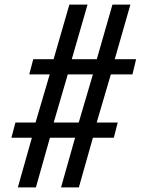

<svg xmlns="http://www.w3.org/2000/svg" viewBox="-20 -820 646 840"><path d="M58 0 119.5 -217.5H30L47.5 -284H135.5L197.5 -494.5H108L125.5 -561H214.5L283.5 -800H363L294 -561H403.5L472 -800H550.5L482 -561H575.5L559.5 -494.5H465L403 -284H495L478 -217.5H386.5L325 0H247L308.5 -217.5H198.5L137 0ZM215 -284H324.5L386.5 -494.5H276.5Z"/></svg>

Font: Big Shoulders Text Thin
Style: Regular
Weight: 400
Version: Version 2.002